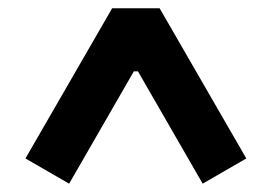

<svg xmlns="http://www.w3.org/2000/svg" viewBox="-20 -785 660 466"><path d="M252.2 -765H367.4L577.8 -400.4L471.9 -339.2L314.8 -611.9H304.9L147.8 -339.2L41.8 -400.4Z"/></svg>

Font: Monaspace Radon Var
Style: Regular
Weight: 400
Designer: Riley Cran and the Lettermatic Team
Version: Version 1.000 (Monaspace Radon Var)